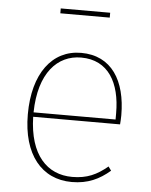

<svg xmlns="http://www.w3.org/2000/svg" viewBox="-54 -807 677 863"><g transform="rotate(5 284.0 -375.5)"><path d="M408 -740V-762H185V-740ZM498 -307C498 -463 432 -571 294 -571C164 -571 79 -460 79 -275C79 -94 166 11 302 11C375 11 426 -14 474 -55L461 -73C413 -33 369 -12 302 -12C189 -12 108 -94 104 -266H496C497 -278 498 -292 498 -307ZM474 -286H104C107 -464 189 -550 296 -550C419 -550 474 -451 474 -315Z"/></g></svg>

Font: Glow Sans SC Normal Thin
Style: Regular
Weight: 100
Designer: Ryoko NISHIZUKA (kana, bopomofo & ideographs); Paul D. Hunt (Latin, Greek & Cyrillic); Sandoll Communications, Soo-young
Version: Version 0.93